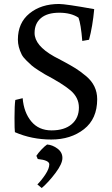

<svg xmlns="http://www.w3.org/2000/svg" viewBox="-20 -686 564 966"><path d="M377 -145Q377 -195 335 -231Q295 -265 206 -312Q197 -317 173 -332.5Q149 -348 139.5 -356.5Q130 -365 113 -381.5Q96 -398 89 -412Q70 -450 70 -487Q70 -571 128.5 -618.5Q187 -666 277 -666Q310 -666 454 -640Q446 -553 428 -486L394 -480Q387 -565 375 -597Q338 -622 278 -622Q218 -622 186 -595Q154 -568 154 -520Q154 -457 252 -402Q266 -395 302 -375.5Q338 -356 360.5 -342Q383 -328 412 -304Q469 -257 469 -187Q469 -88 402.5 -36Q336 16 238 16Q140 16 55 -21Q53 -32 53 -94Q53 -156 57 -183L94 -192Q100 -120 137.5 -75Q175 -30 239.5 -30Q304 -30 340.5 -61Q377 -92 377 -145ZM190 260 168 242Q189 221 208.5 191.5Q228 162 228 141Q228 120 170 114L163 98Q171 85 188 67Q205 49 217 41Q244 43 269 61.5Q294 80 294 109Q294 138 259 184.5Q224 231 190 260Z"/></svg>

Font: Buenard
Style: Regular
Weight: 400
Designer: Gustavo Ibarra
Foundry: FontFuror
Version: Version 1.001 2011